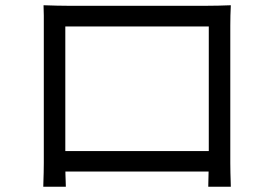

<svg xmlns="http://www.w3.org/2000/svg" viewBox="-20 -705 1040 732"><path d="M146 -685Q176 -684 197 -683.5Q218 -683 235 -683Q247 -683 279 -683Q311 -683 356.5 -683Q402 -683 454 -683Q506 -683 557.5 -683Q609 -683 654 -683Q699 -683 730 -683Q761 -683 772 -683Q788 -683 812.5 -683.5Q837 -684 860 -685Q859 -667 858.5 -646.5Q858 -626 858 -607Q858 -597 858 -567.5Q858 -538 858 -496Q858 -454 858 -405.5Q858 -357 858 -309Q858 -261 858 -220Q858 -179 858 -150.5Q858 -122 858 -114Q858 -103 858 -84Q858 -65 858.5 -46Q859 -27 859.5 -12.5Q860 2 860 7H774Q774 1 774.5 -17.5Q775 -36 775.5 -59.5Q776 -83 776 -104Q776 -111 776 -142Q776 -173 776 -218.5Q776 -264 776 -316.5Q776 -369 776 -419.5Q776 -470 776 -512Q776 -554 776 -579Q776 -604 776 -604H229Q229 -604 229 -579.5Q229 -555 229 -513Q229 -471 229 -420.5Q229 -370 229 -318Q229 -266 229 -220.5Q229 -175 229 -144Q229 -113 229 -104Q229 -91 229 -74Q229 -57 229.5 -40.5Q230 -24 230.5 -11Q231 2 231 7H145Q145 2 145.5 -12.5Q146 -27 146.5 -46Q147 -65 147 -83.5Q147 -102 147 -115Q147 -123 147 -152Q147 -181 147 -223Q147 -265 147 -313.5Q147 -362 147 -410.5Q147 -459 147 -500.5Q147 -542 147 -570.5Q147 -599 147 -607Q147 -625 147 -646Q147 -667 146 -685ZM808 -129V-51H190V-129Z"/></svg>

Font: Noto Sans HK
Style: Regular
Weight: 400
Designer: Ryoko NISHIZUKA 西塚涼子 (kana, bopomofo & ideographs); Paul D. Hunt (Latin, Greek & Cyrillic); Sandoll Communications 산돌커뮤니
Foundry: Adobe
Version: Version 2.004-H2;hotconv 1.0.118;makeotfexe 2.5.65603